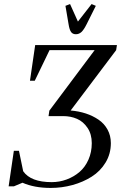

<svg xmlns="http://www.w3.org/2000/svg" viewBox="-20 -926 616 954"><path d="M22.9 0 48.8 -176.8H74.2L95.2 -75.2Q132.8 -21 236.8 -21Q275.4 -21 311 -34.2Q346.7 -47.4 374.8 -71.3Q402.8 -95.2 419.4 -132.6Q436 -169.9 436 -214.8Q436 -259.3 415 -290.5Q394 -321.8 362.8 -335.4Q331.5 -349.1 293.9 -349.1H221.2L225.1 -376L450.2 -676.8H226.1L152.8 -524.9H128.9L154.8 -702.1H561L557.1 -676.8L331.1 -377Q371.6 -373.5 406.5 -362.1Q441.4 -350.6 469.7 -331.3Q498 -312 514.4 -282Q530.8 -252 530.8 -214.8Q530.8 -161.6 504.6 -118.4Q478.5 -75.2 435.5 -48.1Q392.6 -21 340.1 -6.6Q287.6 7.8 231.9 7.8Q150.4 7.8 91.8 -18.1L48.8 0ZM305.2 -897 328.1 -905.8 367.2 -818.8 435.1 -905.8 456.1 -897 410.2 -805.2Q396.5 -777.8 384.5 -766.8Q372.6 -755.9 356.9 -755.9Q341.3 -755.9 333.3 -766.8Q325.2 -777.8 320.8 -805.2Z"/></svg>

Font: Dihjauti S
Style: Bold Italic
Weight: 700
Italic angle: -9°
Designer: T. Christopher White
Version: Version 3.0.0